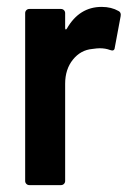

<svg xmlns="http://www.w3.org/2000/svg" viewBox="-20 -537 382 557"><path d="M324 -505Q332 -501 330 -490L313 -399Q312 -387 299 -392Q286 -397 269 -397Q262 -397 248 -395Q214 -392 191.5 -364Q169 -336 169 -294V-12Q169 -7 165.5 -3.5Q162 0 157 0H65Q60 0 56.5 -3.5Q53 -7 53 -12V-499Q53 -504 56.5 -507.5Q60 -511 65 -511H157Q162 -511 165.5 -507.5Q169 -504 169 -499V-456Q169 -452 170.5 -451.5Q172 -451 174 -454Q210 -517 275 -517Q303 -517 324 -505Z"/></svg>

Font: Barlow Semi Condensed SemiBold
Style: Regular
Weight: 600
Width: 4
Designer: Jeremy Tribby
Foundry: Tribby Type
Version: Version 1.408